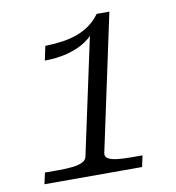

<svg xmlns="http://www.w3.org/2000/svg" viewBox="-74 -706 709 773"><g transform="rotate(-10 280.0 -319.5)"><path d="M305 -82Q302 -68 314 -60Q326 -52 351.5 -49Q377 -46 413 -46H455L445 0H46L56 -46H113Q147 -46 171.5 -49Q196 -52 211 -60Q226 -68 228 -82L334 -576L350 -586Q335 -555 302 -533.5Q269 -512 225.5 -501Q182 -490 134 -490L146 -548Q185 -549 218.5 -554Q252 -559 280 -569.5Q308 -580 331 -597Q354 -614 372 -639H424Z"/></g></svg>

Font: Roboto Serif Light
Style: Italic
Weight: 300
Italic angle: -10°
Version: Version 1.007